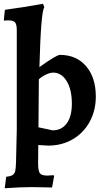

<svg xmlns="http://www.w3.org/2000/svg" viewBox="-20 -762 553 1018"><path d="M13 175Q37 173 47.5 165.5Q58 158 61 143.5Q64 129 65 97L69 -76V-602Q69 -632 60 -643Q51 -654 24 -654Q9 -654 0 -653L6 -710Q104 -723 208 -742L215 -723Q197 -702 189 -406Q279 -471 298 -471Q385 -471 436.5 -411Q488 -351 488 -250Q488 -176 455.5 -116.5Q423 -57 365.5 -23.5Q308 10 236 10L183 7L182 104Q182 143 191 156Q200 169 231 169Q238 169 264 167L267 171L256 232L149 230Q93 230 5 236ZM361 -212Q361 -287 333.5 -332Q306 -377 262 -377Q246 -377 224.5 -367Q203 -357 186 -342L184 -87L259 -71Q307 -71 334 -108Q361 -145 361 -212Z"/></svg>

Font: Alegreya
Style: Bold
Weight: 700
Designer: Juan Pablo del Peral
Foundry: Huerta Tipografica
Version: Version 2.008; ttfautohint (v1.8)